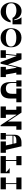

<svg xmlns="http://www.w3.org/2000/svg" viewBox="2825 -3568 743 6433"><g transform="rotate(90 3196.5 -351.5)"><path d="M327 -530C480 -530 561 -455 580 -400H796V-700H559C623 -632 650 -518 657 -451H641C607 -556 543 -703 346 -703C179 -703 60 -558 60 -374V-335C60 -239 128 -2 386 -2C591 -2 712 -191 730 -338H668C649 -283 528 -179 367 -179C246 -179 90 -202 90 -348V-368C90 -479 210 -530 327 -530Z M1564 -366C1564 -506 1485 -700 1245 -700C1005 -700 926 -506 926 -366V-334C926 -194 1005 0 1245 0C1485 0 1564 -194 1564 -334ZM1245 -177C1018 -177 951 -264 951 -349C951 -434 1018 -527 1245 -527C1472 -527 1539 -434 1539 -349C1539 -264 1472 -177 1245 -177Z M2476 -177 2414 -527H2480V-700H2246L2144 -260H2135L2022 -558L1969 -700H1768V-527H1823L1786 -177H1665L1664 0H1918V-177H1816L1852 -527H1860L2059 0H2114L2235 -527H2250L2312 -177H2221V0H2563V-177Z M3407 -700H2946V-527H3122V-389C3122 -261 3081 -177 2941 -177C2801 -177 2760 -261 2760 -389V-527H2879V-700H2673V-527H2730L2729 -339C2728 -119 2812 0 2989 0C3199 0 3282 -119 3282 -339V-527H3407Z M4326 -700H4051V-245L3753 -700H3547V-527H3659V-177H3547V0H3932V-177H3819V-527H3829L4173 0H4211V-527H4326Z M5001 -177 4882 -700H4748C4592 -700 4495 -617 4495 -478V-177H4436V0H4653V-177H4525V-400H4802L4853 -177H4720V0H5100V-177ZM4526 -430C4534 -498 4586 -528 4679 -528H4773L4795 -430Z M5608 -304C5660 -272 5713 -229 5747 -177H5374V-527H5516V-700H5210V-527H5344V-177H5210V0H5786V-304Z M6323 -527V-700H5926V-527H6118V-177H5926V0H6323V-177H6148V-527Z"/></g></svg>

Font: Space Cowgirl Black
Style: Regular
Weight: 900
Designer: Valery Marier
Foundry: Valery Marier
Version: Version 1.000;hotconv 1.0.109;makeotfexe 2.5.65596